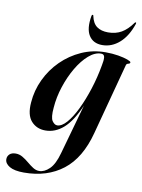

<svg xmlns="http://www.w3.org/2000/svg" viewBox="-163 -693 740 1003"><g transform="rotate(10 207.0 -192.0)"><path d="M361.5 -22Q325.5 115 241.8 180Q158 245 34.5 245Q-16 245 -41.8 229.8Q-67.5 214.5 -67.5 191.5Q-67.5 176 -56.2 165.2Q-45 154.5 -23.5 154.5Q-4 154.5 13.2 164.8Q30.5 175 46.8 188.8Q63 202.5 79 212.8Q95 223 112 223Q139.5 223 166 197.2Q192.5 171.5 209 111L283.5 -154.5Q246.5 -68 202.8 -29.5Q159 9 107 9Q60.5 9 31.8 -23Q3 -55 8.5 -122Q13 -186.5 40.8 -245.2Q68.5 -304 114.5 -349.5Q160.5 -395 219.8 -421.5Q279 -448 347 -448Q383 -448 414 -442.8Q445 -437.5 464 -430.5Q483 -423.5 483 -418.5Q483 -411.5 473.5 -409.8Q464 -408 462 -399.5ZM129.5 -116.5Q124.5 -63 136.8 -45.5Q149 -28 163 -28Q187 -28 213 -57.5Q239 -87 263.2 -137Q287.5 -187 307.5 -249.2Q327.5 -311.5 339 -377Q345 -404.5 343.2 -420.8Q341.5 -437 324.5 -437Q292 -437 259 -408.2Q226 -379.5 198.2 -332.2Q170.5 -285 152 -228.5Q133.5 -172 129.5 -116.5ZM340.5 -552.5Q381 -552.5 411.5 -570.2Q442 -588 468 -624.5Q470.5 -629 474 -629Q478.5 -629 476.5 -622Q453.5 -553.5 412.8 -517.8Q372 -482 322 -482Q273.5 -482 251 -517.8Q228.5 -553.5 240.5 -622Q241.5 -629 246.5 -629Q250 -629 250 -624.5Q258 -585.5 281 -569Q304 -552.5 340.5 -552.5Z"/></g></svg>

Font: Fraunces 144pt S000 SemiBold
Style: Italic
Weight: 600
Italic angle: -16°
Version: Version 1.000; ttfautohint (v1.8.3)